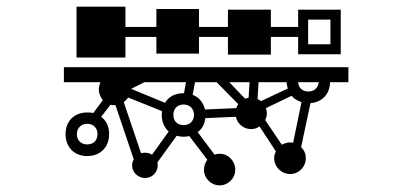

<svg xmlns="http://www.w3.org/2000/svg" viewBox="-20 -614 1240 577"><path d="M211 -211C211 -229 224 -242 242 -242C261 -242 273 -229 273 -211C273 -192 261 -180 242 -180C224 -180 211 -192 211 -211ZM466 -269C466 -248 474 -230 487 -219L437 -149C431 -153 424 -155 416 -155C411 -155 407 -155 404 -153L352 -307C357 -311 362 -316 365 -321L467 -280C467 -276 466 -272 466 -269ZM539 -367 533 -334C506 -334 486 -323 476 -305L374 -347L414 -367ZM501 -269C501 -287 513 -300 532 -300C550 -300 563 -287 563 -269C563 -250 550 -238 532 -238C513 -238 501 -250 501 -269ZM631 -367 696 -301C693 -297 691 -293 690 -289L596 -285C591 -306 578 -322 559 -329L566 -367ZM730 -367 727 -320C724 -320 720 -319 717 -317L669 -367ZM841 -367C842 -360 843 -354 845 -348L764 -310C761 -313 757 -315 754 -317L757 -367ZM777 -253C780 -259 782 -266 782 -274C782 -279 781 -284 779 -289L856 -326C864 -317 874 -311 886 -307L861 -185C858 -185 855 -186 852 -186C843 -186 834 -183 827 -179ZM938 -367C936 -350 924 -339 907 -339C889 -339 877 -350 876 -367ZM906 -481V-555H973V-481ZM177 -211C177 -172 203 -145 242 -145C282 -145 308 -172 308 -211C308 -234 299 -252 284 -263L312 -299C316 -298 320 -298 324 -298H327L382 -135C379 -130 377 -124 377 -117C377 -96 395 -79 416 -79C437 -79 454 -96 454 -117C454 -120 454 -123 453 -126L511 -206C518 -204 525 -203 532 -203C538 -203 543 -204 549 -205L603 -134C597 -126 593 -115 593 -104C593 -78 614 -57 640 -57C666 -57 687 -78 687 -104C687 -130 666 -152 640 -152C635 -152 629 -151 625 -149L574 -217C587 -226 595 -241 597 -259L689 -263C693 -242 712 -226 735 -226C744 -226 753 -229 760 -234L809 -159C806 -153 804 -146 804 -139C804 -112 826 -91 852 -91C878 -91 899 -112 899 -139C899 -152 894 -163 885 -172L913 -304C948 -307 971 -331 972 -367H1027V-412H172V-367H282C279 -360 277 -353 277 -345C277 -333 282 -322 289 -313L260 -274C254 -276 248 -276 242 -276C203 -276 177 -250 177 -211ZM450 -533H357V-594H210V-441H357V-503H450V-453H578V-503H665V-450H794V-503H876V-451H1004V-585H876V-533H794V-585H665V-533H578V-587H450Z"/></svg>

Font: CryptoKit_GRILLE 1.4
Style: Regular
Weight: 400
Monospace: yes
Designer: Oceane Juvin
Foundry: http://www.head-geneve.ch
Version: Version 1.004